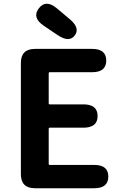

<svg xmlns="http://www.w3.org/2000/svg" viewBox="-20 -1001 655 1021"><path d="M166 0Q91 0 91 -75V-666Q91 -741 166 -741H470Q545 -741 545 -679Q545 -617 470 -617H244Q239 -617 239 -612V-451Q239 -446 244 -446H424Q499 -446 499 -384Q499 -322 424 -322H244Q239 -322 239 -317V-129Q239 -124 244 -124H481Q556 -124 556 -62Q556 0 481 0ZM378 -813Q348 -773 287 -814L213 -864Q149 -907 186 -956Q223 -1006 282 -957L351 -899Q407 -852 378 -813Z"/></svg>

Font: Resource Han Rounded KR
Style: Bold
Weight: 700
Designer: Cyano Hao (round all glyphs); Ryoko NISHIZUKA 西塚涼子 (kana, bopomofo & ideographs); Paul D. Hunt (Latin, Greek & Cyrillic)
Foundry: Cyano Hao
Version: 0.990